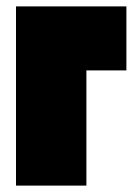

<svg xmlns="http://www.w3.org/2000/svg" viewBox="-20 -580 430 600"><path d="M30 0V-560H375V-360H250V0Z"/></svg>

Font: Tektur Condensed Black
Style: Regular
Weight: 900
Width: 3
Designer: Adam Jagosz
Foundry: Adam Jagosz
Version: Version 1.005;gftools[0.9.30]